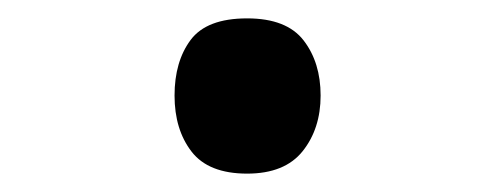

<svg xmlns="http://www.w3.org/2000/svg" viewBox="-20 -446 540 209"><path d="M249 -257Q207 -257 188.5 -281Q170 -305 170 -342Q170 -379 187.5 -402.5Q205 -426 249 -426Q292 -426 310.5 -402Q329 -378 329 -342Q329 -306 309.5 -281.5Q290 -257 249 -257Z"/></svg>

Font: Noto Sans Mono ExtraCondensed
Style: Bold
Weight: 700
Width: 2
Designer: Monotype Design Team
Foundry: Monotype Imaging Inc.
Version: Version 2.014